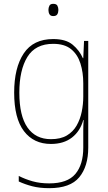

<svg xmlns="http://www.w3.org/2000/svg" viewBox="-20 -742 564 1003"><path d="M258 -538Q324 -538 359.5 -508.5Q395 -479 413 -438H415L419 -528H441V29Q441 127 394 184Q347 241 237 241Q187 241 148.5 231Q110 221 78 206V177Q111 194 150 205Q189 216 237 216Q332 216 373.5 167Q415 118 415 29V-15Q415 -42 415 -63.5Q415 -85 417 -115H415Q399 -57 356 -23.5Q313 10 246 10Q156 10 105 -57Q54 -124 54 -258Q54 -388 104 -463Q154 -538 258 -538ZM258 -513Q165 -513 123 -444.5Q81 -376 81 -258Q81 -137 123.5 -76Q166 -15 246 -15Q297 -15 329.5 -34.5Q362 -54 380.5 -86.5Q399 -119 407 -158.5Q415 -198 415 -237V-307Q415 -364 400 -411Q385 -458 351 -485.5Q317 -513 258 -513ZM258 -722Q275 -722 280 -712Q285 -702 285 -690Q285 -677 279.5 -667.5Q274 -658 258 -658Q244 -658 238.5 -667.5Q233 -677 233 -690Q233 -702 238 -712Q243 -722 258 -722Z"/></svg>

Font: Noto Sans Khmer UI SemiCondensed Thin
Style: Regular
Weight: 100
Width: 4
Designer: Danh Hong and the Monotype Design Team
Foundry: Monotype Imaging Inc.
Version: Version 2.002; ttfautohint (v1.8.4.7-5d5b)